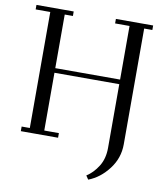

<svg xmlns="http://www.w3.org/2000/svg" viewBox="-96 -782 923 1061"><g transform="rotate(10 365.5 -251.5)"><path d="M22 -676.8V-702.1H231V-676.8H185.1V-376H548.8V-676.8H467.8V-702.1H676.8V-676.8H630.9V-26.9Q630.9 50.3 583.5 112.3Q536.1 174.3 471.2 199.2L457 178.2Q494.6 154.3 521.7 111.1Q548.8 67.9 548.8 7.8V-350.1H185.1V-25.9H267.1V0H58.1V-25.9H104V-676.8Z"/></g></svg>

Font: Dehuti Alt
Style: Book
Weight: 400
Version: Version 1.2